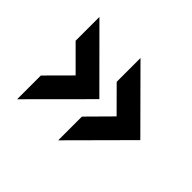

<svg xmlns="http://www.w3.org/2000/svg" viewBox="-112 -638 749 749"><g transform="rotate(45 262.5 -264.0)"><path d="M149.9 -264.2 54.2 -359.9V-491.2L280.8 -264.2L54.2 -37.1V-168ZM376 -264.2 280.8 -359.9V-491.2L506.8 -264.2L280.8 -37.1V-168Z"/></g></svg>

Font: D-DIN-PRO
Style: Bold
Weight: 700
Designer: Charles Nix
Foundry: Datto Inc.
Version: Version 1.000;hotconv 1.0.109;makeotfexe 2.5.65596